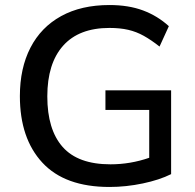

<svg xmlns="http://www.w3.org/2000/svg" viewBox="-20 -734 775 763"><path d="M415 9Q238 9 148.5 -87.5Q59 -184 59 -352Q59 -463 101 -544.5Q143 -626 223 -670Q303 -714 415 -714Q491 -714 548.5 -692.5Q606 -671 651 -630L614 -549Q581 -575 551.5 -591.5Q522 -608 489.5 -615.5Q457 -623 415 -623Q294 -623 231 -552.5Q168 -482 168 -351Q168 -219 229 -150Q290 -81 419 -81Q498 -81 573 -107V-297H399V-375H660V-42Q614 -19 547.5 -5Q481 9 415 9Z"/></svg>

Font: Mulish SemiBold
Style: Regular
Weight: 600
Designer: Vernon Adams
Foundry: Vernon Adams
Version: Version 3.603; ttfautohint (v1.8.3)